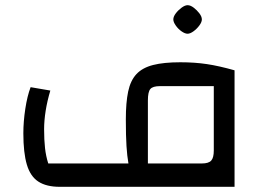

<svg xmlns="http://www.w3.org/2000/svg" viewBox="-20 -720 1024 740"><path d="M210 0Q159 0 128 -20Q97 -40 83.5 -85.5Q70 -131 70 -206Q70 -251 77.5 -300.5Q85 -350 98 -384L174 -371Q162 -331 156 -293Q150 -255 150 -222Q150 -181 153.5 -149.5Q157 -118 166 -90H475Q470 -118 467.5 -157Q465 -196 465 -260Q465 -325 474 -367.5Q483 -410 506 -434.5Q529 -459 570 -469.5Q611 -480 675 -480Q730 -480 777 -473Q824 -466 884 -449V0ZM758 -90Q784 -90 794 -101Q804 -112 804 -140V-388H596Q569 -388 559.5 -377Q550 -366 550 -333V-90ZM703 -590Q693 -590 680 -599Q667 -608 657.5 -621.5Q648 -635 648 -645Q648 -656 657.5 -668.5Q667 -681 680 -690.5Q693 -700 703 -700Q714 -700 726.5 -690.5Q739 -681 748.5 -668.5Q758 -656 758 -645Q758 -635 748.5 -622Q739 -609 726 -599.5Q713 -590 703 -590Z"/></svg>

Font: Changa
Style: Regular
Weight: 400
Designer: Eduardo Rodriguez Tunni
Foundry: Eduardo Rodriguez Tunni
Version: Version 3.003